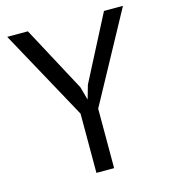

<svg xmlns="http://www.w3.org/2000/svg" viewBox="-106 -785 769 870"><g transform="rotate(-15 279.0 -350.0)"><path d="M239 -278 8 -700H105L269 -394L286 -333H287L305 -396L462 -700H551L322 -279V0H239Z"/></g></svg>

Font: PT Sans
Style: Regular
Weight: 400
Version: Version 2.003W OFL; ttfautohint (v1.6)